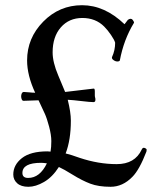

<svg xmlns="http://www.w3.org/2000/svg" viewBox="-20 -704 583 737"><path d="M230 -351 340 -364Q344 -364 344 -353V-337Q344 -333 346 -326Q348 -312 339 -312Q326 -312 293 -316Q260 -320 240 -321Q252 -273 252 -241Q252 -167 232 -115Q253 -110 286 -98Q358 -74 428 -74Q498 -74 524 -130Q528 -139 535.5 -136Q543 -133 543 -129Q543 -125 542 -122Q515 -52 488 -25Q451 13 404.5 13Q358 13 326.5 1Q295 -11 259.5 -33Q224 -55 206 -63Q181 -24 149 -5.5Q117 13 89 13Q61 13 46 -0.5Q31 -14 31 -34Q31 -71 64 -97Q97 -123 162 -123L174 -122Q177 -139 177 -162.5Q177 -186 168.5 -218Q160 -250 152 -267.5Q144 -285 128 -319L70 -317Q65 -317 62.5 -325.5Q60 -334 62.5 -342.5Q65 -351 71.5 -351Q78 -351 92 -349.5Q106 -348 115 -348Q84 -415 84 -472Q84 -558 146 -621Q208 -684 295 -684Q382 -684 458 -611Q465 -621 471 -628Q483 -636 489.5 -627.5Q496 -619 494 -616Q455 -552 440 -472Q438 -468 430.5 -468Q423 -468 415.5 -473.5Q408 -479 410 -485Q422 -511 422 -540Q419 -551 406 -570Q393 -589 380 -602Q347 -635 296 -635Q245 -635 213.5 -599Q182 -563 182 -503Q182 -465 203.5 -414.5Q225 -364 230 -351ZM88 -21Q133 -21 160 -77Q146 -79 138 -79Q66 -79 66 -40Q66 -21 88 -21Z"/></svg>

Font: Sedan
Style: Regular
Weight: 400
Designer: Sebastian Salazar
Foundry: Sebastian Salazar
Version: Version 1.001